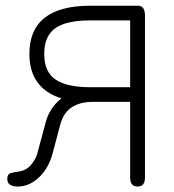

<svg xmlns="http://www.w3.org/2000/svg" viewBox="-20 -658 620 686"><path d="M43.5 8.5C43.5 8.5 43.5 8.5 43.5 8.5C18.5 8.5 6 -0.5 6 -18.5C6 -18.5 6 -18.5 6 -18.5C6 -29.5 9.5 -36.5 17 -39C24.5 -41.5 32 -43 40.5 -44C40.5 -44 40.5 -44 40.5 -44C62 -46.5 78.5 -54.5 90 -68C101.5 -81.5 109 -95 113 -108.5C113 -108.5 113 -108.5 113 -108.5C113 -108.5 143 -220 143 -220C147.5 -237.5 154.5 -253.5 164 -268C173 -282.5 185 -295 199.5 -306.5C199.5 -306.5 199.5 -306.5 199.5 -306.5C161 -318.5 132.5 -338 113.5 -364.5C94.5 -391 85 -424.5 85 -465C85 -465 85 -465 85 -465C85 -522.5 103 -565.5 139.5 -594.5C176 -623 229.5 -637.5 301 -637.5C301 -637.5 301 -637.5 301 -637.5C301 -637.5 473.5 -637.5 473.5 -637.5C490 -637.5 498 -625.5 498 -601.5C498 -601.5 498 -601.5 498 -601.5C498 -601.5 498 -23.5 498 -23.5C498 -2 489 8.5 471.5 8.5C471.5 8.5 471.5 8.5 471.5 8.5C454 8.5 445 -2 445 -23.5C445 -23.5 445 -23.5 445 -23.5C445 -23.5 445 -294 445 -294C445 -294 312.5 -294 312.5 -294C281 -294 255.5 -287.5 236 -274.5C216.5 -261.5 203 -241 195.5 -213.5C195.5 -213.5 195.5 -213.5 195.5 -213.5C195.5 -213.5 168.5 -112 168.5 -112C159 -75.5 142.5 -46 119.5 -24.5C96.5 -2.5 71 8.5 43.5 8.5ZM301 -346.5C301 -346.5 301 -346.5 301 -346.5C301 -346.5 445 -346.5 445 -346.5C445 -346.5 445 -585 445 -585C445 -585 301 -585 301 -585C245.5 -585 204.5 -576 178 -557.5C151.5 -539 138 -508 138 -465.5C138 -465.5 138 -465.5 138 -465.5C138 -423 151 -393 177.5 -374.5C204 -356 245 -346.5 301 -346.5Z"/></svg>

Font: Jura-Fortis-Regular
Style: Regular
Weight: 500
Designer: Daniel Johnson, Alexei Vanyashin, Mirko Velimirovic
Foundry: Daniel Johnson
Version: ""